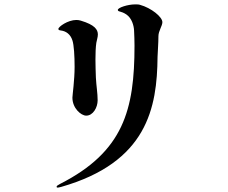

<svg xmlns="http://www.w3.org/2000/svg" viewBox="-20 -797 1040 875"><path d="M243 58C246 58 248 57 258 55C651 -57 696 -306 698 -538C699 -567 702 -601 702 -632C702 -656 720 -679 720 -696C720 -720 669 -761 618 -775C612 -777 604 -777 596 -777C562 -777 517 -762 517 -752C517 -742 531 -748 556 -731C581 -714 590 -680 591 -658C592 -636 593 -613 593 -589C593 -297 543 -106 254 41C243 47 238 50 238 54C238 57 240 58 243 58ZM373 -270C404 -270 425 -307 425 -340C425 -373 419 -404 417 -443C416 -471 415 -499 415 -526C415 -555 416 -582 419 -602C421 -615 426 -627 426 -640C426 -662 412 -684 348 -703C342 -705 335 -706 328 -706C289 -706 246 -675 246 -665C246 -660 251 -659 258 -658C281 -655 301 -641 310 -613C317 -592 320 -542 320 -492C320 -432 310 -362 310 -352C310 -304 349 -270 373 -270Z"/></svg>

Font: Shippori Mincho OTF
Style: Bold
Weight: 800
Designer: FONTDASU
Foundry: FONTDASU / Google Inc. / but / Adobe
Version: Version 3.300;hotconv 1.0.109;makeotfexe 2.5.65596